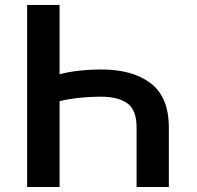

<svg xmlns="http://www.w3.org/2000/svg" viewBox="-20 -747 788 767"><path d="M88.4 0V-727.3H218V-450.6Q257.8 -460.6 299.4 -465Q340.9 -469.5 381.7 -469.5Q445.7 -469.5 494.5 -456.3Q543.3 -443.2 581 -415.1Q654.5 -360.4 654.5 -237.2V0H525.6V-237.2Q525.6 -307.2 489.7 -333.5Q452.8 -360.8 381.7 -360.8Q340.9 -360.8 299.4 -356.5Q257.8 -352.3 218 -343V0Z"/></svg>

Font: Inter P Semi Bold
Style: Regular
Weight: 600
Designer: Rasmus Andersson
Foundry: rsms
Version: Version 3.018;git-588b23468